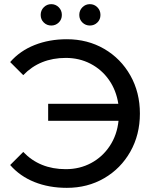

<svg xmlns="http://www.w3.org/2000/svg" viewBox="-20 -897 747 925"><path d="M482 -661.5C428.7 -692.5 368.7 -708 302 -708C245.3 -708 193.5 -698.7 146.5 -680C99.5 -661.3 60.3 -634 29 -598L92 -535C145.3 -590.3 213.7 -618 297 -618C340.3 -618 380 -608.7 416 -590C452 -571.3 481.7 -545.3 505 -512C528.3 -478.7 543.3 -440.3 550 -397H212V-315H551C546.3 -269.7 532.3 -229.3 509 -194C485.7 -158.7 455.7 -131.2 419 -111.5C382.3 -91.8 341.7 -82 297 -82C213 -82 144.7 -109.7 92 -165L29 -102C60.3 -66 99.3 -38.7 146 -20C192.7 -1.3 244.7 8 302 8C368.7 8 428.7 -7.5 482 -38.5C535.3 -69.5 577.3 -112.2 608 -166.5C638.7 -220.8 654 -282 654 -350C654 -418 638.7 -479.2 608 -533.5C577.3 -587.8 535.3 -630.5 482 -661.5ZM191 -788.5C201 -778.8 213 -774 227 -774C241 -774 253 -778.8 263 -788.5C273 -798.2 278 -810.3 278 -825C278 -839.7 273 -852 263 -862C253 -872 241 -877 227 -877C213 -877 201 -872 191 -862C181 -852 176 -839.7 176 -825C176 -810.3 181 -798.2 191 -788.5ZM377 -788.5C387 -778.8 399 -774 413 -774C427 -774 439 -778.8 449 -788.5C459 -798.2 464 -810.3 464 -825C464 -839.7 459 -852 449 -862C439 -872 427 -877 413 -877C399 -877 387 -872 377 -862C367 -852 362 -839.7 362 -825C362 -810.3 367 -798.2 377 -788.5Z"/></svg>

Font: Rookery
Style: Regular
Weight: 400
Designer: Ryan Kimball / Julieta Ulanovsky
Foundry: Motorola Mobility LLC.
Version: Version 1.0